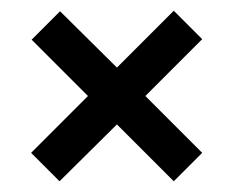

<svg xmlns="http://www.w3.org/2000/svg" viewBox="-20 -529 436 358"><path d="M198 -403 304 -509 357 -456 251 -350 357 -244 304 -191 198 -297 91 -191 38 -244 144 -350 39 -455 92 -508Z"/></svg>

Font: Adderley Bold
Style: Regular
Weight: 700
Designer: gorohovskiy
Version: Version 1.003 November 13, 2017